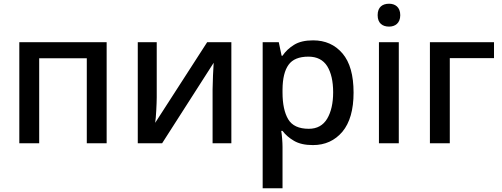

<svg xmlns="http://www.w3.org/2000/svg" viewBox="-20 -764 2676 1024"><path d="M83 -539.1V0H189V-453.1H442.9V0H548.8V-539.1Z M815.9 -539.1H714.8V0H844.7L1119.6 -429.2C1117.7 -402.3 1113.8 -323.2 1113.8 -287.1V0H1213.9V-539.1H1085L807.6 -108.9C812 -133.3 815.9 -215.3 815.9 -245.1Z M1649.9 -548.8C1607.9 -548.8 1574.2 -541 1548.3 -524.9C1522.5 -508.8 1502 -489.7 1486.8 -466.8H1481.9L1466.8 -539.1H1380.9V240.2H1486.8V20C1486.8 -5.4 1483.9 -42 1480 -65.9H1486.8C1502 -45.4 1522.5 -27.8 1548.3 -12.7C1574.2 2.4 1607.4 9.8 1648.9 9.8C1713.9 9.8 1766.1 -14.2 1806.2 -61.5C1845.7 -108.9 1865.7 -178.7 1865.7 -270C1865.7 -362.8 1846.2 -432.6 1806.6 -479C1767.1 -525.4 1714.8 -548.8 1649.9 -548.8ZM1625 -461.9C1670.4 -461.9 1703.6 -444.8 1725.1 -411.1C1746.1 -377 1756.8 -330.6 1756.8 -272C1756.8 -213.9 1746.1 -167 1725.1 -131.3C1703.6 -95.2 1670.9 -77.1 1627 -77.1C1573.7 -77.1 1537.1 -94.2 1517.1 -127.9C1497.1 -161.6 1486.8 -209 1486.8 -271V-287.1C1487.3 -345.7 1498 -389.6 1519 -418.5C1539.6 -447.3 1574.7 -461.9 1625 -461.9Z M2055.2 -744.1C2020 -744.1 1994.1 -726.6 1994.1 -683.1C1994.1 -640.1 2020 -622.1 2055.2 -622.1C2086.9 -622.1 2114.7 -640.1 2114.7 -683.1C2114.7 -726.6 2086.9 -744.1 2055.2 -744.1ZM2001 -539.1V0H2106.9V-539.1Z M2272.9 -539.1V0H2378.9V-454.1H2614.7V-539.1Z"/></svg>

Font: Noto Reveo Sans
Style: Regular
Weight: 500
Designer: Monotype Design Team
Foundry: Monotype Imaging Inc.
Version: Version 2.007